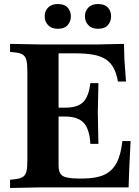

<svg xmlns="http://www.w3.org/2000/svg" viewBox="-20 -931 689 954"><path d="M30 3V-38L50 -40Q78 -43 92 -51Q106 -59 111 -78Q116 -97 116 -133V-577Q116 -613 111 -632.5Q106 -652 91.5 -660.5Q77 -669 50 -671L30 -673V-713L188 -710H456L596 -713L598 -638L606 -526H566Q559 -566 544.5 -593Q530 -620 506 -636Q482 -652 444.5 -659Q407 -666 353 -666H271V-107Q271 -70 291.5 -57Q312 -44 370 -44H393Q457 -44 497.5 -62.5Q538 -81 559.5 -122Q581 -163 588 -230H629L622 -90L619 0H188ZM429 -216Q425 -289 396 -320.5Q367 -352 303 -352H225V-396H303Q365 -396 393 -423.5Q421 -451 429 -518H469L466 -374L469 -216ZM267 -788Q236 -788 219 -806Q202 -824 202 -850Q202 -876 219 -893.5Q236 -911 267 -911Q300 -911 316 -893.5Q332 -876 332 -850Q332 -824 316 -806Q300 -788 267 -788ZM467 -788Q436 -788 419 -806Q402 -824 402 -850Q402 -876 419 -893.5Q436 -911 467 -911Q500 -911 516 -893.5Q532 -876 532 -850Q532 -824 516 -806Q500 -788 467 -788Z"/></svg>

Font: Baskervville
Style: Bold
Weight: 700
Version: Version 1.100